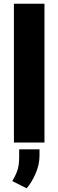

<svg xmlns="http://www.w3.org/2000/svg" viewBox="-20 -770 315 1037"><path d="M220.2 -750V0H55.2V-750ZM193.4 36.6V70.3Q193.4 119.1 172.1 167.7Q150.9 216.3 124 247.1L46.4 208Q62.5 182.1 73 153.1Q83.5 124 83.5 79.6V36.6Z"/></svg>

Font: Vazirmatn FD Black
Style: Regular
Weight: 900
Designer: Saber Rastikerdar
Foundry: Saber Rastikerdar
Version: Version 33.003